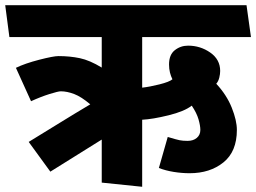

<svg xmlns="http://www.w3.org/2000/svg" viewBox="-31 -700 982 736"><path d="M359 0V-165L162 -42L79 -156Q138 -192 197 -228.5Q256 -265 315 -300Q281 -329 253.5 -339.5Q226 -350 202 -350Q192 -350 158.5 -339.5Q125 -329 88 -312L30 -440Q65 -457 119.5 -471Q174 -485 193 -485Q237 -485 275 -477Q313 -469 359 -441V-558H5Q1 -589 -3 -619Q-7 -649 -11 -680H914L931 -558H514V-364Q542 -367 580 -376.5Q618 -386 630 -396Q624 -408 620.5 -422Q617 -436 617 -453Q617 -490 639 -507.5Q661 -525 690 -525Q737 -525 775 -498.5Q813 -472 813 -428Q813 -416 809.5 -402Q806 -388 798 -379Q838 -336 857.5 -287Q877 -238 877 -202Q877 -119 825.5 -77.5Q774 -36 696 -36Q666 -36 635 -41Q604 -46 578 -56L612 -175Q645 -165 657.5 -162.5Q670 -160 688 -160Q710 -160 723.5 -171.5Q737 -183 737 -202Q737 -218 730 -242.5Q723 -267 704 -295Q676 -273 615 -258Q554 -243 514 -241V16Z"/></svg>

Font: Palanquin Dark Medium
Style: Regular
Weight: 500
Designer: Pria Ravichandran
Version: Version 1.001